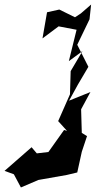

<svg xmlns="http://www.w3.org/2000/svg" viewBox="-41 -692 421 845"><path d="M20 75 51 133 128 100 253 78 299 67 319 -24 342 -93 319 -107 316 -211 357 -287 263 -249 302 -320 348 -398 299 -495 353 -607 360 -672 315 -633 289 -616 220 -650 166 -638 146 -523 217 -576 296 -561 262 -423 322 -467 270 -379 267 -277 215 -159 254 -116 241 -120 172 -23 121 -17 98 -44 -21 60Z"/></svg>

Font: Charger Distortion
Style: 2It
Weight: 400
Designer: Jasper
Foundry: Cannot Into Space Fonts
Version: Version 0.98